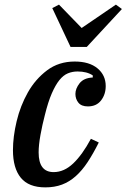

<svg xmlns="http://www.w3.org/2000/svg" viewBox="-20 -798 547 830"><path d="M176 12Q104 12 70 -29.5Q36 -71 36 -149Q36 -207 52 -274Q68 -341 100.5 -398.5Q133 -456 183.5 -494Q234 -532 303 -532Q366 -532 401.5 -502.5Q437 -473 437 -426Q437 -390 417 -364Q397 -338 360 -338Q332 -338 319 -354Q306 -370 306 -392Q306 -415 324 -438Q342 -461 381 -463V-472Q356 -489 315 -489Q293 -489 273.5 -481Q254 -473 237 -452Q220 -431 204 -394.5Q188 -358 174 -301Q163 -259 155 -215Q147 -171 147 -139Q147 -54 212 -54Q257 -54 296.5 -91.5Q336 -129 373 -198L407 -182Q383 -134 359 -97.5Q335 -61 307.5 -36.5Q280 -12 248 0Q216 12 176 12ZM206 -763 235 -778 333 -677 481 -778 507 -759 355 -595H285Z"/></svg>

Font: IBM Plex Serif Medm
Style: Italic
Weight: 500
Italic angle: -14°
Designer: Mike Abbink, Paul van der Laan, Pieter van Rosmalen
Foundry: Bold Monday
Version: Version 3.001